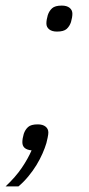

<svg xmlns="http://www.w3.org/2000/svg" viewBox="-44 -529 317 687"><path d="M91 -84Q109 -84 119 -76Q129 -68 129 -55Q129 -48 126.5 -36.5Q124 -25 122 -17Q117 0 108 20.5Q99 41 86.5 61.5Q74 82 57.5 102Q41 122 22 138H-24Q12 104 34 71.5Q56 39 69 9Q36 6 36 -20Q36 -33 41 -50Q46 -65 56.5 -74.5Q67 -84 91 -84ZM160 -416Q142 -416 132 -424Q122 -432 122 -445Q122 -458 127 -475Q132 -490 142.5 -499.5Q153 -509 177 -509Q195 -509 205 -501Q215 -493 215 -480Q215 -467 210 -450Q205 -435 194.5 -425.5Q184 -416 160 -416Z"/></svg>

Font: IBM Plex Sans Condensed Light
Style: Italic
Weight: 300
Width: 3
Italic angle: -11°
Designer: Mike Abbink, Paul van der Laan, Pieter van Rosmalen
Foundry: Bold Monday
Version: Version 1.3